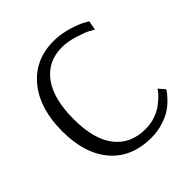

<svg xmlns="http://www.w3.org/2000/svg" viewBox="-181 -791 933 933"><g transform="rotate(-45 285.0 -324.5)"><path d="M333 10Q198 10 123 -77.5Q48 -165 48 -319Q48 -475 124 -567Q200 -659 328 -659Q374 -659 421.5 -645.5Q469 -632 494 -618L519 -604L510 -556Q500 -562 483.5 -571Q467 -580 421 -594.5Q375 -609 336 -609Q239 -609 184 -535.5Q129 -462 129 -321Q129 -182 185 -111Q241 -40 342 -40Q376 -40 406.5 -50Q437 -60 457.5 -74.5Q478 -89 493 -103.5Q508 -118 515 -128L522 -138L550 -106Q547 -101 542 -93.5Q537 -86 518 -66Q499 -46 476 -30.5Q453 -15 414.5 -2.5Q376 10 333 10Z"/></g></svg>

Font: Arsenal
Style: Regular
Weight: 400
Designer: Andrij Shevchenko
Foundry: Stairsfor
Version: Version 2.001;PS 002.001;hotconv 1.0.88;makeotf.lib2.5.64775